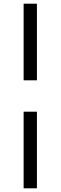

<svg xmlns="http://www.w3.org/2000/svg" viewBox="-20 -820 328 1040"><path d="M180 -800V-385H108V-800ZM108 200V-215H180V200Z"/></svg>

Font: Nacelle
Style: Regular
Weight: 400
Designer: Sora Sagano
Foundry: Sora Sagano
Version: Version 1.000;FEAKit 1.0